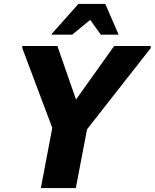

<svg xmlns="http://www.w3.org/2000/svg" viewBox="-20 -953 784 973"><path d="M244.9 -304.9 93 -709.2V-720H270.8L384.8 -392L332 -402L558.6 -720H743.8V-709.2L421.1 -297.7L364.2 0H187ZM242.1 -777.2V-781.2L377.4 -933.2H513.4L579.7 -781.2V-777.2H490.9L437 -852.2L345.7 -777.2Z"/></svg>

Font: Kufam
Style: Italic
Weight: 400
Italic angle: -11°
Designer: Artur Schmal
Foundry: Original Type
Version: Version 1.301; ttfautohint (v1.8.3)